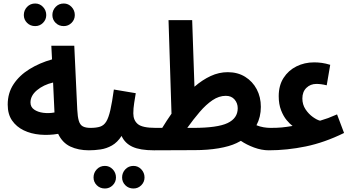

<svg xmlns="http://www.w3.org/2000/svg" viewBox="-20 -853 2021 1096"><path d="M344 -704Q316 -704 297.5 -722.5Q279 -741 279 -767Q279 -794 297.5 -813.5Q316 -833 344 -833Q370 -833 388.5 -813.5Q407 -794 407 -767Q407 -741 388.5 -722.5Q370 -704 344 -704ZM181 -704Q153 -704 134.5 -722.5Q116 -741 116 -767Q116 -794 134.5 -813.5Q153 -833 181 -833Q207 -833 225.5 -813.5Q244 -794 244 -767Q244 -741 225.5 -722.5Q207 -704 181 -704Z M488 5Q427 5 381.5 -16.5Q336 -38 312 -89Q260 -80 208.5 -84.5Q157 -89 115.5 -109Q74 -129 49 -165Q24 -201 24 -256Q24 -322 57.5 -372.5Q91 -423 148.5 -458.5Q206 -494 277 -514L273 -592H404L421 -228Q423 -186 430 -163Q437 -140 453 -131.5Q469 -123 497 -123Q528 -123 543.5 -105Q559 -87 559 -61Q559 -31 540.5 -13Q522 5 488 5ZM154 -268Q154 -242 175 -227.5Q196 -213 227.5 -209Q259 -205 291 -211L283 -382Q228 -369 191 -338Q154 -307 154 -268Z M742 223Q714 223 695.5 204.5Q677 186 677 160Q677 133 695.5 113.5Q714 94 742 94Q768 94 786.5 113.5Q805 133 805 160Q805 186 786.5 204.5Q768 223 742 223ZM579 223Q551 223 532.5 204.5Q514 186 514 160Q514 133 532.5 113.5Q551 94 579 94Q605 94 623.5 113.5Q642 133 642 160Q642 186 623.5 204.5Q605 223 579 223Z M487 5 497 -123Q530 -123 551.5 -130Q573 -137 586.5 -159Q600 -181 610 -225Q620 -269 630 -342L755 -321Q751 -297 746 -265.5Q741 -234 741 -206Q741 -166 767 -144.5Q793 -123 869 -123Q900 -123 915 -105Q930 -87 930 -61Q930 -31 912 -13Q894 5 859 5Q780 5 736.5 -15Q693 -35 674 -77Q650 -40 619 -22.5Q588 -5 554 0Q520 5 487 5Z M858 5 867 -123H906Q933 -167 959 -204L942 -738H1077L1090 -358Q1135 -397 1182.5 -419Q1230 -441 1280 -441Q1337 -441 1379.5 -414.5Q1422 -388 1445.5 -343.5Q1469 -299 1469 -243Q1469 -185 1444 -138Q1464 -130 1484.5 -126.5Q1505 -123 1524 -123Q1555 -123 1570.5 -105Q1586 -87 1586 -61Q1586 -31 1567.5 -13Q1549 5 1515 5Q1473 5 1430 -11Q1387 -27 1355 -49Q1343 -42 1330 -36Q1290 -17 1228 -6.5Q1166 4 1092 4ZM1269 -306Q1230 -306 1193 -281Q1156 -256 1120 -214Q1084 -172 1049 -123H1083Q1221 -123 1279 -150.5Q1337 -178 1337 -235Q1337 -264 1319 -285Q1301 -306 1269 -306Z M1514 5 1524 -123Q1562 -123 1588.5 -125.5Q1615 -128 1650 -134Q1635 -145 1616.5 -167Q1598 -189 1584.5 -223.5Q1571 -258 1571 -304Q1571 -365 1598.5 -408Q1626 -451 1672 -474Q1718 -497 1773 -497Q1795 -497 1817 -494Q1839 -491 1865 -483L1845 -366Q1813 -374 1786 -374Q1752 -374 1729 -351.5Q1706 -329 1706 -291Q1706 -256 1724 -229Q1742 -202 1766 -185Q1790 -168 1807 -164Q1820 -169 1828.5 -171Q1837 -173 1853 -179Q1869 -185 1904 -200L1944 -94Q1832 -39 1725 -17Q1618 5 1514 5Z"/></svg>

Font: Noto Sans Arabic ExtCond
Style: Bold
Weight: 700
Width: 2
Designer: Monotype Design Team, Nadine Chahine, Nizar Qandah and Khaled Hosny
Foundry: Monotype Imaging Inc.
Version: Version 2.012; ttfautohint (v1.8.4.7-5d5b)